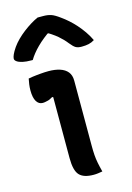

<svg xmlns="http://www.w3.org/2000/svg" viewBox="-128 -878 652 946"><g transform="rotate(-15 198.5 -405.0)"><path d="M135 -105Q135 -132 135 -162.5Q135 -193 135 -225Q135 -257 135 -290Q135 -323 135 -355Q135 -387 135 -416L130 -418Q124 -415 118 -411.5Q112 -408 105.5 -406.5Q99 -405 92 -403.5Q85 -402 78 -402Q58 -402 46.5 -421Q35 -440 35 -477Q35 -492 37 -507.5Q39 -523 42 -536Q53 -538 63 -539.5Q73 -541 83.5 -542Q94 -543 104.5 -544Q115 -545 125.5 -545.5Q136 -546 146 -546Q178 -546 203 -538Q228 -530 242 -513Q256 -496 256 -468Q256 -429 256 -386.5Q256 -344 256 -300.5Q256 -257 256 -215Q256 -173 256 -135Q256 -109 257.5 -88.5Q259 -68 263 -47.5Q267 -27 274 0Q262 2 251.5 3.5Q241 5 229 5Q178 5 156.5 -18.5Q135 -42 135 -105ZM162 -815Q169 -815 174.5 -815Q180 -815 190 -815Q213 -815 230 -809.5Q247 -804 274 -784Q291 -772 308.5 -756.5Q326 -741 342.5 -722.5Q359 -704 374 -682.5Q389 -661 401 -636Q387 -627 371.5 -623.5Q356 -620 335 -620Q316 -620 305 -626.5Q294 -633 278 -653Q261 -675 237 -695.5Q213 -716 169 -741L225 -726H159L213 -743Q163 -709 132.5 -678.5Q102 -648 85 -619H79Q52 -619 34 -623Q16 -627 6 -634Q-4 -641 -4 -649Q-4 -657 2 -670.5Q8 -684 21 -703Q33 -720 49.5 -736.5Q66 -753 85.5 -768Q105 -783 124.5 -795Q144 -807 162 -815Z"/></g></svg>

Font: Recursive Casual SemiBold
Style: Regular
Weight: 600
Version: Version 1.047